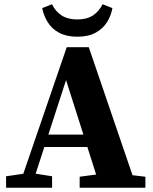

<svg xmlns="http://www.w3.org/2000/svg" viewBox="-20 -880 715 900"><path d="M8.5 0V-53.7L111.4 -68.7H129.2L224.1 -53.7V0ZM66.8 0 292.8 -658.7H396.2L621.2 0H450.3L280.6 -532.9H299.2L294.2 -518.7L125.8 0ZM169.9 -190.8V-249.1H466.5V-190.8ZM353.4 0V-51.6L466.6 -66.6H533.2L661.5 -51.6V0ZM177.8 -842 223.7 -860.1Q240.3 -826.1 269.3 -807.4Q298.3 -788.8 342.3 -788.8Q386.6 -788.8 415.2 -807.4Q443.7 -826.1 461 -860.1L506.9 -842Q500.7 -806.3 481.3 -775.6Q461.8 -744.8 427.7 -726.4Q393.7 -707.9 342.3 -707.9Q291.7 -707.9 257.3 -726.4Q222.9 -744.8 203.9 -775.6Q184.9 -806.3 177.8 -842Z"/></svg>

Font: Source Serif 4 Variable
Style: Regular
Weight: 400
Designer: Frank Grießhammer
Foundry: Adobe
Version: Version 4.005;hotconv 1.1.0;makeotfexe 2.6.0